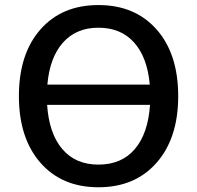

<svg xmlns="http://www.w3.org/2000/svg" viewBox="-20 -749 798 778"><path d="M56.6 -359.4Q56.6 -530.3 143.6 -629.4Q230.5 -728.5 378.9 -728.5Q527.3 -728.5 614.7 -629.4Q702.1 -530.3 702.1 -359.4Q702.1 -189.5 614.7 -89.8Q527.3 9.8 378.9 9.8Q230.5 9.8 143.6 -89.8Q56.6 -189.5 56.6 -359.4ZM170.9 -324.2Q178.7 -208 232.4 -145Q286.1 -82 378.9 -82Q472.7 -82 526.4 -145Q580.1 -208 587.9 -324.2ZM171.9 -406.2H586.9Q577.1 -516.6 523.4 -576.7Q469.7 -636.7 378.9 -636.7Q289.1 -636.7 235.4 -576.7Q181.6 -516.6 171.9 -406.2Z"/></svg>

Font: Min Sans Medium
Style: Regular
Weight: 500
Designer: Jinseong-Kim, NotoSansCJK, Nunito
Foundry: Jinseong-Kim
Version: Version 1.400;Glyphs 3.1.2 (3151)